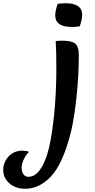

<svg xmlns="http://www.w3.org/2000/svg" viewBox="-240 -835 591 1189"><path d="M-100 98Q-79 98 -59 105Q-75 117 -90.5 147Q-106 177 -106 203.5Q-106 230 -94.5 245Q-83 260 -64 260Q-16 260 20 197Q56 134 74 30Q109 -172 109 -412Q109 -516 105 -581Q127 -583 148 -583Q203 -583 225.5 -565Q248 -547 248 -493.5Q248 -440 245 -375.5Q242 -311 233 -225.5Q224 -140 209.5 -65Q195 10 169 85Q143 160 109.5 213.5Q76 267 25 300.5Q-26 334 -84.5 334Q-143 334 -181.5 300.5Q-220 267 -220 218.5Q-220 170 -187 134Q-154 98 -100 98ZM254 -672Q226 -668 205 -668Q102 -668 102 -740Q102 -766 117 -811Q145 -815 166 -815Q269 -815 269 -743Q269 -717 254 -672Z"/></svg>

Font: Merienda One
Style: Regular
Weight: 400
Designer: Eduardo Rodriguez Tunni
Foundry: Eduardo Rodriguez Tunni
Version: Version 1.001